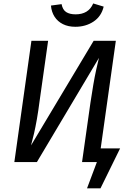

<svg xmlns="http://www.w3.org/2000/svg" viewBox="-20 -921 727 1091"><path d="M512.1 -689.1H638.2L541.2 0H446.2L494 -337.8Q502 -391.9 510.1 -438.9Q518.1 -485.9 526.7 -525Q535.2 -564.1 542.3 -592.3L189.6 0H61.5L158.5 -689.1H253.4L205.6 -351.3Q197.6 -289.3 189.6 -243.7Q181.5 -198.2 173.5 -163Q165.4 -127.9 156.3 -94.8ZM503.5 -77.7H662.4L551 149.2H474.5L530.5 0H492.4ZM407.7 -768.8Q367.6 -768.8 337.5 -783.9Q307.4 -799 290 -826.1Q272.5 -853.3 269.5 -889.4L329.9 -897.5Q335.9 -865.5 355.9 -852.5Q375.9 -839.5 409.8 -839.5Q445.8 -839.5 470.8 -854.5Q495.8 -869.4 509.7 -901.4L569.1 -883.4Q556.1 -828.2 511.6 -798.5Q467 -768.8 407.7 -768.8Z"/></svg>

Font: Fira Sans Variable
Style: Italic
Weight: 397
Italic angle: -8°
Designer: Carrois Corporate & Edenspiekermann AG
Foundry: Carrois Corporate GbR & Edenspiekermann AG
Version: Version 4.202